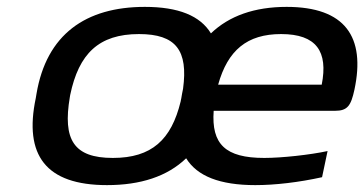

<svg xmlns="http://www.w3.org/2000/svg" viewBox="-20 -529 1059 558"><path d="M86 -256 84 -244C49 -78 113 9 291 9C388 9 466 -16 521 -69C553 -17 619 9 722 9C779 9 848 1 916 -14L932 -90C881 -79 799 -70 748 -70C635 -70 594 -110 601 -207H954C990 -207 1000 -222 1010 -268C1043 -422 983 -509 813 -509C720 -509 646 -483 593 -432C562 -483 499 -509 401 -509C229 -509 115 -429 86 -256ZM183 -247 184 -253C209 -373 267 -430 384 -430C492 -430 527 -382 512 -271L509 -256L507 -244C506 -241 506 -238 505 -234C478 -123 421 -70 308 -70C194 -70 162 -123 183 -247ZM614 -283C642 -383 698 -430 797 -430C900 -430 934 -379 915 -283Z"/></svg>

Font: LT Wave
Style: Italic
Weight: 400
Designer: Daniel Lyons
Version: Version 2.5 (Glyphs App)